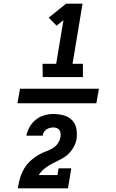

<svg xmlns="http://www.w3.org/2000/svg" viewBox="-20 -868 640 1056"><path d="M76 -300 90 -380H524L510 -300ZM215 -444 214 -517H289L329 -757L291 -727L248 -771L344 -848H434L379 -517H436V-444ZM78 168V167Q81 149 85 131Q89 113 96 95Q103 77 112.5 60Q122 43 135.5 28.5Q149 14 165 2Q181 -10 198 -19.5Q215 -29 233 -35.5Q251 -42 268.5 -52Q286 -62 297.5 -78.5Q309 -95 312 -113L313 -115Q314 -125 313 -134.5Q312 -144 307 -152Q302 -160 293 -163.5Q284 -167 274 -167Q264 -167 254 -164.5Q244 -162 235.5 -156Q227 -150 221.5 -141Q216 -132 215 -122H125Q130 -147 143.5 -170.5Q157 -194 178 -210.5Q199 -227 224 -234Q249 -241 274 -241Q303 -241 330.5 -233.5Q358 -226 376.5 -207Q395 -188 400 -160Q405 -132 401 -103Q397 -80 384.5 -58Q372 -36 353.5 -19Q335 -2 312.5 9Q290 20 268.5 31Q247 42 226.5 58Q206 74 193 95H296L302 58H372L354 168Z"/></svg>

Font: Iosevka Etoile Heavy
Style: Italic
Weight: 900
Italic angle: -9°
Designer: Belleve Invis
Foundry: Belleve Invis
Version: Version 22.1.2; ttfautohint (v1.8.4)